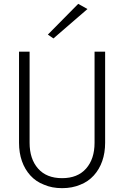

<svg xmlns="http://www.w3.org/2000/svg" viewBox="-20 -969 646 999"><path d="M134 -226V-700H79V-226Q79 -174 94 -131Q109 -88 138 -56Q167 -24 209 -8Q250 10 303 10Q356 10 398 -8Q439 -24 468 -56Q497 -88 512 -131Q527 -174 527 -226V-700H472V-226Q472 -142 428 -92Q384 -42 303 -42Q222 -42 178 -92Q134 -142 134 -226ZM435 -922 387 -949 229 -789 258 -769Z"/></svg>

Font: NM-font
Style: Light
Weight: 500
Designer: ""
Foundry: ""
Version: ""